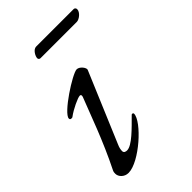

<svg xmlns="http://www.w3.org/2000/svg" viewBox="-186 -661 747 747"><g transform="rotate(-45 187.5 -287.0)"><path d="M139 -544H339C352 -544 375 -561 375 -578C375 -583 371 -588 366 -588H159C143 -588 130 -564 130 -553C130 -548 134 -544 139 -544ZM66 14C127 14 244 -92 244 -134C244 -137 241 -139 238 -139C236 -139 235 -138 234 -137C196 -99 151 -52 124 -52C117 -52 108 -54 108 -64C108 -72 110 -82 115 -93L237 -382C241 -391 224 -414 208 -414C184 -414 51 -328 51 -300C51 -295 54 -293 59 -293C61 -293 64 -293 66 -295C90 -313 133 -333 144 -333C151 -333 151 -327 149 -321C120 -248 85 -146 30 -36C27 -30 27 -25 27 -20C27 -4 43 14 66 14Z"/></g></svg>

Font: EB Garamond
Style: Italic
Weight: 400
Italic angle: -17.2°
Designer: Georg Duffner and Octavio Pardo
Foundry: Georg Duffner
Version: Version 1.000;PS 001.000;hotconv 1.0.88;makeotf.lib2.5.64775